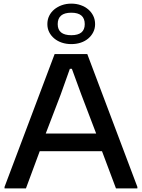

<svg xmlns="http://www.w3.org/2000/svg" viewBox="-20 -1038 782 1058"><path d="M5 -8 281 -740H461L737 -8V0H619L542 -205H199L123 0H5ZM510 -302 428 -517 376 -659H365L314 -516L232 -302ZM373 -795Q345 -795 321 -803Q297 -811 279 -826Q261 -841 251 -861Q241 -881 241 -905Q241 -930 251 -950.5Q261 -971 279 -986Q297 -1001 321 -1009.5Q345 -1018 373 -1018Q401 -1018 425 -1009.5Q449 -1001 466.5 -986Q484 -971 494 -950.5Q504 -930 504 -905Q504 -881 494 -861Q484 -841 466.5 -826Q449 -811 425 -803Q401 -795 373 -795ZM373 -844Q447 -844 447 -905Q447 -968 373 -968Q298 -968 298 -905Q298 -844 373 -844Z"/></svg>

Font: Encode Sans Wide
Style: Medium
Weight: 500
Designer: Pablo Impallari, Andres Torresi
Foundry: Pablo Impallari, Andres Torresi
Version: Version 1.000; ttfautohint (v1.00) -l 8 -r 50 -G 200 -x 14 -